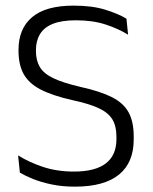

<svg xmlns="http://www.w3.org/2000/svg" viewBox="-20 -670 557 700"><path d="M253 10.5Q207 10.5 168.8 2.5Q130.5 -5.5 101.2 -17.2Q72 -29 52.5 -40.5L46 -103.5Q83.5 -79.5 135.2 -62Q187 -44.5 249.5 -44.5Q327 -44.5 365.8 -74.2Q404.5 -104 404.5 -162.5V-172Q404.5 -210.5 389.5 -235Q374.5 -259.5 339.5 -275.8Q304.5 -292 243.5 -305Q170.5 -321.5 127.5 -344Q84.5 -366.5 66 -400.5Q47.5 -434.5 47.5 -484.5V-488.5Q47.5 -565.5 97.2 -607.5Q147 -649.5 248.5 -649.5Q316.5 -649.5 364.2 -634.5Q412 -619.5 441 -602L447 -543.5Q412.5 -565 365.5 -580.5Q318.5 -596 256.5 -596Q204.5 -596 172.5 -583Q140.5 -570 125.8 -545.5Q111 -521 111 -487V-484.5Q111 -450 125 -426Q139 -402 174.2 -385Q209.5 -368 274 -353Q346 -337 388 -315.8Q430 -294.5 448.8 -260.5Q467.5 -226.5 467.5 -172.5V-161.5Q467.5 -77 413.5 -33.2Q359.5 10.5 253 10.5Z"/></svg>

Font: Anek Latin Light
Style: Regular
Weight: 300
Designer: Yesha Goshar
Foundry: Ek Type
Version: Version 1.003